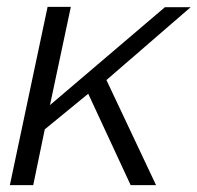

<svg xmlns="http://www.w3.org/2000/svg" viewBox="-20 -541 577 561"><path d="M119.1 -521H187L126 -233.9L461.9 -520H537.1L291 -307.1L436 0H361.8L237.8 -267.1L110.8 -163.1L77.1 0H8.8Z"/></svg>

Font: Rawline
Style: Italic
Weight: 400
Italic angle: -12°
Designer: Matt McInerney, Pablo Impallari, Rodrigo Fuenzalida
Foundry: Matt McInerney, Pablo Impallari, Rodrigo Fuenzalida
Version: Version 4.020;PS 004.020;hotconv 1.0.88;makeotf.lib2.5.64775